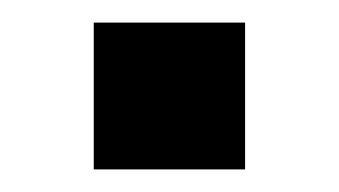

<svg xmlns="http://www.w3.org/2000/svg" viewBox="-20 -369 300 170"><path d="M63 -349H197V-219H63Z"/></svg>

Font: Mozilla Text BETA SemiBold
Style: Regular
Weight: 600
Designer: Studio DRAMA
Foundry: Studio DRAMA
Version: Version 0.100